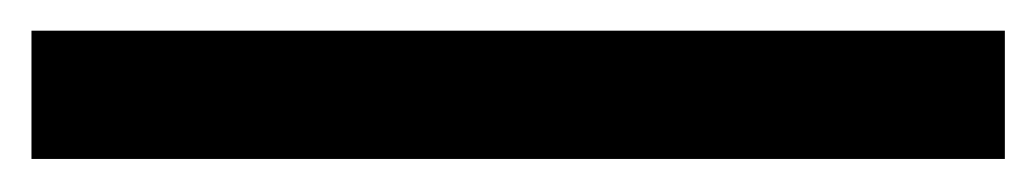

<svg xmlns="http://www.w3.org/2000/svg" viewBox="-21 76 658 122"><path d="M-1 177V95.5H617.5V177Z"/></svg>

Font: Overpass Mono Light
Style: Regular
Weight: 400
Monospace: yes
Version: Version 4.000